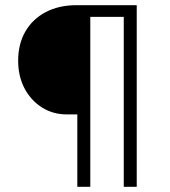

<svg xmlns="http://www.w3.org/2000/svg" viewBox="-20 -720 655 740"><path d="M278 0V-279H238Q184 -279 141.5 -306Q99 -333 74.5 -379.5Q50 -426 50 -486Q50 -551 78 -599Q106 -647 156.5 -673.5Q207 -700 275 -700H507V0H457V-655H328V0Z"/></svg>

Font: Lexend ExtraLight
Style: Regular
Weight: 200
Designer: Bonnie Shaver-Troup, Thomas Jockin
Foundry: Lexend
Version: Version 1.007; ttfautohint (v1.8.3)